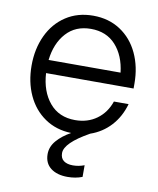

<svg xmlns="http://www.w3.org/2000/svg" viewBox="-84 -598 722 875"><g transform="rotate(10 277.5 -160.0)"><path d="M181 125Q181 91 205.5 62.5Q230 34 270 12Q200 10 147.5 -26Q95 -62 67 -123Q39 -184 39 -260Q39 -337 68 -399Q97 -461 151 -496.5Q205 -532 277 -532Q349 -532 403 -496.5Q457 -461 486 -399Q515 -337 515 -260V-237H110Q115 -153 158.5 -101Q202 -49 277 -49Q335 -49 377 -79.5Q419 -110 437 -163H505Q488 -103 449.5 -61Q411 -19 356 0Q245 62 245 109Q245 133 260.5 144.5Q276 156 303 156Q330 156 356 146V200Q325 212 288 212Q239 212 210 189.5Q181 167 181 125ZM444 -298Q435 -376 392 -423.5Q349 -471 277 -471Q206 -471 163 -423.5Q120 -376 111 -298Z"/></g></svg>

Font: Aspekta 300
Style: Regular
Weight: 300
Designer: Ivo Dolenc
Version: Version 2.000